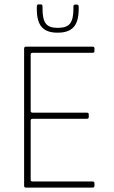

<svg xmlns="http://www.w3.org/2000/svg" viewBox="-20 -856 521 876"><path d="M148 -827Q148 -836 156 -836H166Q174 -836 174 -827V-815Q174 -768 189 -748.5Q204 -729 241 -729H245Q284 -729 299.5 -748.5Q315 -768 315 -815V-826Q315 -835 323 -835H331Q339 -835 339 -826V-814Q339 -758 316 -732.5Q293 -707 245 -707H241Q193 -707 170.5 -732.5Q148 -758 148 -814ZM402 0H98Q90 0 90 -9V-634Q90 -643 98 -643H402Q411 -643 411 -635V-623Q411 -615 402 -615H129Q120 -615 120 -607V-350Q120 -342 129 -342H376Q385 -342 385 -334V-322Q385 -314 376 -314H129Q120 -314 120 -306V-36Q120 -28 129 -28H402Q411 -28 411 -20V-8Q411 0 402 0Z"/></svg>

Font: Rajdhani Light
Style: Regular
Weight: 300
Designer: Satya Rajpurohit, Jyotish Sonowal
Foundry: Indian Type Foundry
Version: Version 1.201;PS 1.0;hotconv 1.0.78;makeotf.lib2.5.61930; tt